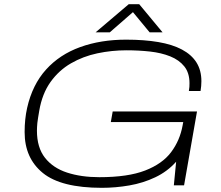

<svg xmlns="http://www.w3.org/2000/svg" viewBox="-20 -888 1057 920"><path d="M468 12Q273 12 185.5 -59Q98 -130 98 -255Q98 -287 101 -315.5Q104 -344 110 -371Q135 -482 200.5 -554.5Q266 -627 364.5 -662.5Q463 -698 584 -698Q671 -698 738.5 -686.5Q806 -675 852 -650.5Q898 -626 921.5 -588.5Q945 -551 945 -499Q945 -488 944 -476Q943 -464 941 -452H885Q887 -462 887.5 -471.5Q888 -481 888 -489Q888 -539 863 -570Q838 -601 795.5 -618Q753 -635 699 -641Q645 -647 586 -647Q515 -647 446.5 -632.5Q378 -618 320 -584.5Q262 -551 222 -495Q182 -439 168 -357Q165 -338 162.5 -324Q160 -310 159 -299Q158 -288 157.5 -279Q157 -270 157 -262Q157 -181 195.5 -132Q234 -83 301.5 -61Q369 -39 456 -39Q593 -39 675.5 -71Q758 -103 800 -159Q842 -215 855 -287L858 -303H511L520 -354H924L862 0H813L824 -113Q782 -66 724 -38.5Q666 -11 600 0.5Q534 12 468 12ZM438 -733 597 -868H647L759 -733H697L607 -842H631L506 -733Z"/></svg>

Font: Archivo Expanded Thin
Style: Italic
Weight: 250
Width: 7
Italic angle: -10°
Designer: Hector Gatti
Foundry: Omnibus-Type
Version: Version 2.001